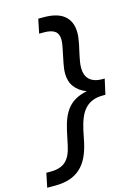

<svg xmlns="http://www.w3.org/2000/svg" viewBox="-195 -817 784 1084"><g transform="rotate(-15 197.0 -274.5)"><path d="M172.9 -742.2Q252.9 -742.2 293 -708Q333 -673.8 333 -608.9Q333 -592.3 330.6 -576.4Q328.1 -560.5 325.2 -543.9L311 -479Q308.1 -463.4 304.9 -446.5Q301.8 -429.7 301.8 -409.2Q301.8 -389.2 307.6 -372.6Q313.5 -356 325.4 -344Q337.4 -332 356.2 -325.4Q375 -318.8 400.9 -318.8H415L395 -229H380.9Q346.2 -229 320.6 -219Q294.9 -209 276.1 -189Q257.3 -168.9 244.6 -138.7Q231.9 -108.4 223.1 -67.9L209 1Q198.7 48.3 181.2 84.2Q163.6 120.1 137 144.3Q110.4 168.5 73.7 180.7Q37.1 192.9 -11.2 192.9H-58.1L-41 109.9H-14.2Q41.5 109.9 72 82.5Q102.5 55.2 115.2 -5.9L132.8 -88.9Q142.1 -131.3 155.5 -163.1Q168.9 -194.8 188.7 -217.5Q208.5 -240.2 235.6 -254.4Q262.7 -268.6 298.8 -275.9Q254.4 -292.5 230.2 -324.7Q206.1 -356.9 206.1 -403.8Q206.1 -417.5 208 -433.3Q210 -449.2 212.9 -462.9L229 -542Q231.4 -554.7 233.6 -567.1Q235.8 -579.6 235.8 -595.2Q235.8 -628.4 215.1 -643.8Q194.3 -659.2 152.8 -659.2H123L140.1 -742.2Z"/></g></svg>

Font: Clear Sans Medium
Style: Italic
Weight: 500
Italic angle: -12°
Foundry: Intel Corporation
Version: Version 1.00